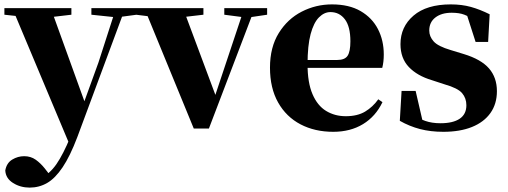

<svg xmlns="http://www.w3.org/2000/svg" viewBox="-27 -583 2312 874"><path d="M108 271Q66 271 32.5 250Q-1 229 -3 193Q3 159 28.5 143.5Q54 128 83 128Q113 128 135.5 144Q158 160 177 184L208 224L171 250L152 233Q199 209 230 164Q261 119 293 41L324 -31L335 -61L421 -298L501 -546H543L325 41Q292 128 258 178.5Q224 229 187.5 250Q151 271 108 271ZM293 83 29 -546H204L359 -117L365 -107ZM-7 -516V-546H298V-516L204 -505H95ZM389 -516V-546H595V-516L513 -505H494Z M855 2 630 -546H806L965 -120H942L948 -135L1085 -546H1133L924 2ZM592 -516V-546H899V-516L796 -504H689ZM994 -516V-546H1189V-516L1108 -504H1086Z M1490 17Q1406 17 1341 -17Q1276 -51 1239 -116.5Q1202 -182 1202 -275Q1202 -368 1242 -432.5Q1282 -497 1346.5 -530Q1411 -563 1484 -563Q1562 -563 1614.5 -532.5Q1667 -502 1693.5 -450.5Q1720 -399 1720 -335Q1720 -301 1713 -274H1271V-310H1508Q1543 -310 1555.5 -329.5Q1568 -349 1568 -395Q1568 -462 1543 -495Q1518 -528 1477 -528Q1449 -528 1425 -504Q1401 -480 1387 -428Q1373 -376 1373 -290Q1373 -207 1395.5 -154.5Q1418 -102 1457.5 -78Q1497 -54 1547 -54Q1600 -54 1635 -75Q1670 -96 1695 -131L1714 -118Q1683 -53 1625.5 -18Q1568 17 1490 17Z M1991 17Q1933 17 1885 4.5Q1837 -8 1793 -33L1801 -169H1865L1899 -22L1845 -29V-65Q1879 -43 1909 -32.5Q1939 -22 1978 -22Q2035 -22 2065.5 -42.5Q2096 -63 2096 -104Q2096 -136 2076.5 -159Q2057 -182 1997 -199L1939 -218Q1872 -238 1834 -278Q1796 -318 1796 -382Q1796 -461 1855.5 -512Q1915 -563 2025 -563Q2075 -563 2116.5 -551.5Q2158 -540 2202 -518L2195 -392H2138L2092 -535L2140 -517V-487Q2110 -507 2087 -516Q2064 -525 2029 -525Q1983 -525 1955 -503.5Q1927 -482 1927 -444Q1927 -417 1947 -394.5Q1967 -372 2025 -355L2084 -337Q2163 -313 2199 -271.5Q2235 -230 2235 -168Q2235 -110 2205.5 -68.5Q2176 -27 2121.5 -5Q2067 17 1991 17Z"/></svg>

Font: Noto Serif SC ExtraLight Black
Style: Regular
Weight: 900
Version: Version 2.002-H1;hotconv 1.1.0;makeotfexe 2.6.0